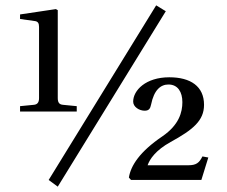

<svg xmlns="http://www.w3.org/2000/svg" viewBox="-20 -673 848 718"><path d="M462 -9 470 0H733L759 -84L737 -88C725 -64 714 -55 684 -55H532C540 -78 562 -111 618 -142C702 -188 743 -222 743 -281C743 -350 693 -384 613 -384C525 -384 478 -335 478 -293C478 -273 501 -259 521 -259C537 -259 542 -267 545 -282C556 -337 581 -357 610 -357C645 -357 662 -329 662 -291C662 -254 650 -206 587 -163C503 -106 469 -54 462 -9ZM55 -256H267V-276L216 -281C203 -282 196 -288 196 -306V-635L189 -639L55 -619V-602L112 -594C122 -592 126 -586 126 -572V-306C126 -288 118 -282 106 -281L55 -276ZM162 0 196 25 600 -631 564 -653Z"/></svg>

Font: erewhon
Style: Regular
Weight: 400
Version: Version 1.0.0